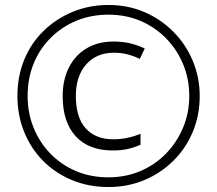

<svg xmlns="http://www.w3.org/2000/svg" viewBox="-20 -743 872 772"><path d="M416 9Q336 9 269 -19Q202 -47 153 -96.5Q104 -146 77 -213Q50 -280 50 -357Q50 -436 77.5 -503Q105 -570 155.5 -619Q206 -668 272.5 -695.5Q339 -723 416 -723Q494 -723 560.5 -694.5Q627 -666 677 -615.5Q727 -565 755 -498.5Q783 -432 783 -357Q783 -279 755 -212.5Q727 -146 677 -96.5Q627 -47 560.5 -19Q494 9 416 9ZM416 -30Q485 -30 544 -55Q603 -80 647 -125Q691 -170 716 -229.5Q741 -289 741 -357Q741 -424 717 -483Q693 -542 649 -587.5Q605 -633 546 -658.5Q487 -684 416 -684Q346 -684 287 -659.5Q228 -635 183.5 -590.5Q139 -546 115 -486.5Q91 -427 91 -357Q91 -290 114.5 -231Q138 -172 181.5 -126.5Q225 -81 284.5 -55.5Q344 -30 416 -30ZM433 -138Q337 -138 284.5 -195Q232 -252 232 -357Q232 -422 257 -471.5Q282 -521 328 -548.5Q374 -576 437 -576Q474 -576 504.5 -568.5Q535 -561 562 -548L542 -506Q518 -518 492.5 -524.5Q467 -531 438 -531Q368 -531 326.5 -484Q285 -437 285 -357Q285 -271 324.5 -227Q364 -183 435 -183Q464 -183 491 -188.5Q518 -194 545 -205V-161Q520 -150 494 -144Q468 -138 433 -138Z"/></svg>

Font: Noto Sans Tamil Light
Style: Regular
Weight: 300
Designer: Jelle Bosma - Monotype Design Team
Foundry: Monotype Imaging Inc.
Version: Version 2.004; ttfautohint (v1.8.4.7-5d5b)